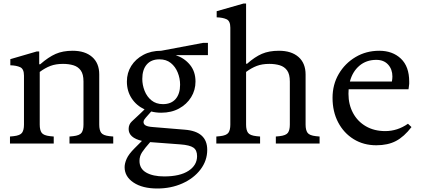

<svg xmlns="http://www.w3.org/2000/svg" viewBox="-20 -820 2413 1097"><path d="M37 0V-40L58 -42Q95 -46 106 -61.5Q117 -77 117 -108V-388Q117 -426 95.5 -436Q74 -446 39 -447V-482L190 -526H204V-453H210Q257 -494 298 -512Q339 -530 395 -530Q466 -530 506.5 -494.5Q547 -459 547 -395V-108Q547 -77 558 -61.5Q569 -46 606 -42L627 -40V0H377V-40L398 -42Q435 -46 446 -61.5Q457 -77 457 -108V-355Q457 -396 441.5 -417.5Q426 -439 399.5 -447Q373 -455 340 -455Q299 -455 268.5 -443.5Q238 -432 207 -409V-108Q207 -77 218 -61.5Q229 -46 266 -42L287 -40V0Z M901 -176Q871 -176 844 -183L828 -165Q810 -145 805 -137.5Q800 -130 800 -123Q800 -110 812.5 -103Q825 -96 855 -94L1036 -79Q1164 -69 1164 36Q1164 98 1125.5 148.5Q1087 199 1022 228Q957 257 879 257Q794 257 743 223Q692 189 692 135Q692 114 703.5 87.5Q715 61 749 27L791 -15Q715 -33 715 -83Q715 -109 733 -126Q751 -143 779 -169L806 -195Q759 -217 732 -258.5Q705 -300 705 -354Q705 -404 730 -443.5Q755 -483 799 -506.5Q843 -530 901 -530L1140 -575H1168V-505H984Q1034 -488 1065.5 -449.5Q1097 -411 1097 -354Q1097 -305 1072 -264.5Q1047 -224 1003 -200Q959 -176 901 -176ZM911 -225Q958 -225 983.5 -254.5Q1009 -284 1009 -336Q1009 -372 995.5 -405.5Q982 -439 956 -460Q930 -481 891 -481Q844 -481 818.5 -451.5Q793 -422 793 -369Q793 -335 806 -301.5Q819 -268 845.5 -246.5Q872 -225 911 -225ZM777 99Q777 144 815.5 166Q854 188 918 188Q1008 188 1057 156Q1106 124 1106 72Q1106 38 1085 23.5Q1064 9 1011 5L838 -8Q807 27 792 49.5Q777 72 777 99Z M1216 0V-40L1237 -42Q1274 -46 1285 -61.5Q1296 -77 1296 -108V-662Q1296 -700 1274.5 -710Q1253 -720 1218 -721V-756L1372 -800H1386V-456H1392Q1436 -495 1476.5 -512.5Q1517 -530 1574 -530Q1645 -530 1685.5 -494.5Q1726 -459 1726 -394V-108Q1726 -77 1737 -61.5Q1748 -46 1785 -42L1806 -40V0H1556V-40L1577 -42Q1614 -46 1625 -61.5Q1636 -77 1636 -108V-354Q1636 -396 1620.5 -417.5Q1605 -439 1578.5 -447Q1552 -455 1519 -455Q1478 -455 1447.5 -443.5Q1417 -432 1386 -409V-108Q1386 -77 1397 -61.5Q1408 -46 1445 -42L1466 -40V0Z M2130 10Q2057 10 2000.5 -25Q1944 -60 1912 -121Q1880 -182 1880 -261Q1880 -337 1915.5 -397.5Q1951 -458 2011.5 -494Q2072 -530 2147 -530Q2223 -530 2270.5 -485Q2318 -440 2318 -354Q2318 -348 2318 -341.5Q2318 -335 2316 -324L2314 -310H1972Q1971 -297 1971 -284Q1971 -223 1997 -174.5Q2023 -126 2070.5 -98.5Q2118 -71 2181 -71Q2251 -71 2311 -113L2331 -94Q2289 -39 2242.5 -14.5Q2196 10 2130 10ZM2130 -478Q2073 -478 2033.5 -444.5Q1994 -411 1979 -354H2219Q2222 -369 2222 -383Q2222 -424 2197.5 -451Q2173 -478 2130 -478Z"/></svg>

Font: Hedvig Letters Serif 12pt
Style: Regular
Weight: 400
Designer: Alexander Örn & Tor Weibull
Foundry: Kanon Foundry
Version: Version 1.000; ttfautohint (v1.8.4.7-5d5b)